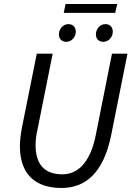

<svg xmlns="http://www.w3.org/2000/svg" viewBox="-20 -923 656 955"><path d="M306 -903 297 -859H553L563 -903ZM273 -752C273 -729 288 -715 310 -715C336 -715 357 -739 357 -765C357 -789 342 -803 320 -803C294 -803 273 -779 273 -752ZM457 -752C457 -729 472 -715 494 -715C520 -715 541 -739 541 -765C541 -789 526 -803 504 -803C478 -803 457 -779 457 -752ZM163 -656 89 -288C83 -255 79 -223 79 -196C79 -59 153 12 286 12C404 12 495 -62 533 -251L614 -656H537L457 -254C429 -111 365 -56 290 -56C199 -56 157 -108 157 -202C157 -226 160 -251 167 -281L242 -656Z"/></svg>

Font: Cambridge Sans Italic
Style: Regular
Weight: 400
Italic angle: -11°
Version: Version 2.000;PS 002.000;hotconv 1.0.88;makeotf.lib2.5.64775